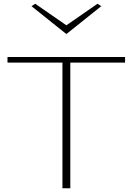

<svg xmlns="http://www.w3.org/2000/svg" viewBox="-20 -1004 707 1024"><path d="M313 0V-670H20V-700H647V-670H355V0ZM168 -984 334 -869 500 -984 520 -971 336 -824H332L148 -971Z"/></svg>

Font: Panamera Light
Style: Regular
Weight: 300
Designer: Bastien Sozeau
Foundry: NBR — Bastien Sozeau
Version: Version 3.002; ttfautohint (v1.8.4.7-5d5b);gftools[0.9.33]